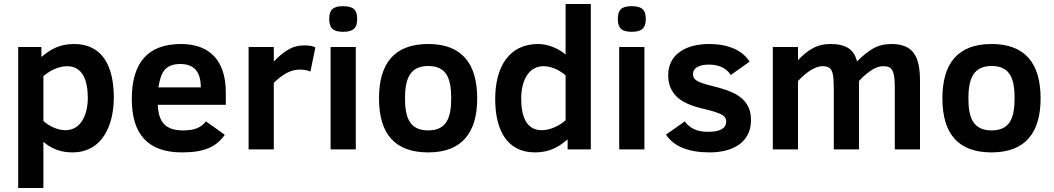

<svg xmlns="http://www.w3.org/2000/svg" viewBox="-20 -747 5268 960"><path d="M350 -527C276.5 -527 229.2 -498.2 187 -462V-512H71V193H197V-38C237 -2.7 285.3 15 342 15C384.7 15 421.5 4 452.5 -18C515.2 -62.5 549 -151.6 549 -260C549 -413.9 493.9 -527 350 -527ZM307 -96C263.1 -96 220.9 -120.5 197 -142V-366C222.9 -389.7 269.5 -416 316 -416C393.9 -416 419 -343 419 -258C419 -174 385.2 -96 307 -96Z M885 -527C721 -527 639 -435.3 639 -252C639 -77.5 718 15 890 15C999 15 1060.2 -10.8 1104 -73L1010 -140C984.1 -107.9 950.7 -95 896 -95C807.1 -95 772.9 -135.6 769 -223H1109V-285C1109 -437.4 1034.6 -527 885 -527ZM984 -310H772C784 -382.1 802.9 -427 882 -427C950 -427 984 -388 984 -310Z M1532 -389 1557 -510C1545.7 -516.7 1527 -520 1501 -520C1470.3 -520 1442.7 -512.3 1418 -497C1393.3 -481.7 1370.3 -462.3 1349 -439V-512H1223V0H1349V-333C1371 -354.3 1392.5 -370.7 1413.5 -382C1434.5 -393.3 1456.7 -399 1480 -399C1501.3 -399 1518.7 -395.7 1532 -389Z M1695 -716C1646.2 -716 1626 -699.4 1626 -652C1626 -606.2 1645.9 -588 1695 -588C1743 -588 1766 -603.8 1766 -652C1766 -700.3 1744.2 -716 1695 -716ZM1633 0H1759V-512H1633Z M2121 -527C1949.1 -527 1875 -426.9 1875 -255C1875 -75 1957 15 2121 15C2291.1 15 2366 -85.2 2366 -255C2366 -426.4 2292 -527 2121 -527ZM2121 -95C2029.6 -95 2005 -157.1 2005 -255C2005 -352.7 2029.7 -417 2121 -417C2213.1 -417 2236 -354.4 2236 -255C2236 -157 2211.9 -95 2121 -95Z M2671 -527C2522.3 -527 2456 -408.8 2456 -252C2456 -100.6 2512.4 15 2655 15C2728.5 15 2775.8 -13.8 2818 -50V0H2934V-727H2808V-474C2779.1 -500.6 2723.9 -527 2671 -527ZM2689 -96C2609.7 -96 2586 -168.6 2586 -254C2586 -339.1 2619.8 -416 2698 -416C2741.9 -416 2784.1 -391.5 2808 -370V-146C2782.1 -122.3 2735.5 -96 2689 -96Z M3138 -716C3089.2 -716 3069 -699.4 3069 -652C3069 -606.2 3088.9 -588 3138 -588C3186 -588 3209 -603.8 3209 -652C3209 -700.3 3187.2 -716 3138 -716ZM3076 0H3202V-512H3076Z M3524 -424C3574.7 -424 3611.3 -406.7 3634 -372L3728 -439C3691.4 -496.5 3619.3 -527 3526 -527C3410.4 -527 3321 -476.5 3321 -371C3321 -327.7 3334.8 -292.2 3362.5 -264.5C3390.2 -236.8 3438 -215.7 3506 -201C3542 -192.3 3568.5 -183.8 3585.5 -175.5C3602.5 -167.2 3611 -155.3 3611 -140C3611 -105.3 3581 -88 3521 -88C3465.5 -88 3430.4 -104.4 3404 -140L3310 -74C3348.7 -14.7 3421.7 15 3529 15C3642.6 15 3735 -34.1 3735 -146C3735 -213.3 3703.8 -250.5 3658.5 -276.5C3633.5 -290.8 3592 -305 3534 -319C3498.7 -327.7 3475 -336 3463 -344C3451 -352 3445 -362.7 3445 -376C3445 -411.2 3483.2 -424 3524 -424Z M4437 -527C4403 -527 4373.2 -519.8 4347.5 -505.5C4321.8 -491.2 4294.3 -469.3 4265 -440C4249.3 -501.5 4209.7 -527 4129 -527C4097.7 -527 4069.2 -519.8 4043.5 -505.5C4017.8 -491.2 3993.3 -471.3 3970 -446V-512H3844V0H3970V-342C3994 -367.3 4016.3 -386 4037 -398C4057.7 -410 4075.7 -416 4091 -416C4127 -416 4138.4 -403.7 4144.5 -374C4147.5 -359.3 4149 -335.3 4149 -302V0H4275V-342C4293.7 -362.7 4313.7 -380.2 4335 -394.5C4356.3 -408.8 4376.7 -416 4396 -416C4412.7 -416 4424.7 -413 4432 -407C4452.7 -390.1 4454 -346.5 4454 -302V0H4580V-342C4580 -461.8 4548.3 -527 4437 -527Z M4938 -527C4766.1 -527 4692 -426.9 4692 -255C4692 -75 4774 15 4938 15C5108.1 15 5183 -85.2 5183 -255C5183 -426.4 5109 -527 4938 -527ZM4938 -95C4846.6 -95 4822 -157.1 4822 -255C4822 -352.7 4846.7 -417 4938 -417C5030.1 -417 5053 -354.4 5053 -255C5053 -157 5028.9 -95 4938 -95Z"/></svg>

Font: Fog Sans
Style: Bold
Weight: 700
Foundry: Intel Corporation
Version: Version 1.00